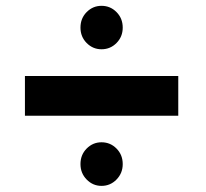

<svg xmlns="http://www.w3.org/2000/svg" viewBox="-20 -736 689 643"><path d="M320 -571Q349.5 -571 370.2 -592Q391 -613 391 -643.5Q391 -674.5 370.2 -695.5Q349.5 -716.5 320 -716.5Q291 -716.5 270.2 -695.5Q249.5 -674.5 249.5 -643.5Q249.5 -613 270.2 -592Q291 -571 320 -571ZM63.5 -348.5H577V-481.5H63.5ZM320 -113.5Q349.5 -113.5 370.2 -134.8Q391 -156 391 -186.5Q391 -217.5 370.2 -238.5Q349.5 -259.5 320 -259.5Q291 -259.5 270.2 -238.5Q249.5 -217.5 249.5 -186.5Q249.5 -156 270.2 -134.8Q291 -113.5 320 -113.5Z"/></svg>

Font: Spartan
Style: Bold
Weight: 700
Designer: Matt Bailey, Mirko Velimirovic
Foundry: Matt Bailey
Version: Version 1.003; ttfautohint (v1.8.3)